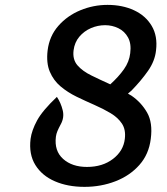

<svg xmlns="http://www.w3.org/2000/svg" viewBox="-20 -732 667 766"><path d="M317 13.5Q250 13.5 198.8 -8.8Q147.5 -31 121 -73.8Q94.5 -116.5 102 -178Q106.5 -212 128 -251.5Q149.5 -291 207 -345.5Q223 -321.5 230.2 -292Q237.5 -262.5 221.5 -234.5Q214 -220.5 209.2 -209.2Q204.5 -198 203 -186.5Q196 -130 231.8 -98Q267.5 -66 327 -66Q389 -66 430.8 -98Q472.5 -130 478 -178Q482.5 -214.5 466.5 -238.8Q450.5 -263 421.2 -280.5Q392 -298 356.5 -313.5Q321 -329 285.5 -346.2Q250 -363.5 221.8 -387.2Q193.5 -411 178.8 -445.8Q164 -480.5 170 -531Q177 -588 212.8 -628.8Q248.5 -669.5 300.5 -691Q352.5 -712.5 409 -712.5Q468.5 -712.5 514.8 -691Q561 -669.5 585.2 -628.8Q609.5 -588 602.5 -531Q598 -488.5 570.5 -449.2Q543 -410 504.5 -370.5L490.5 -358.5L505 -350Q543.5 -323.5 566.8 -283Q590 -242.5 581.5 -178Q574 -116.5 536 -73.8Q498 -31 440.5 -8.8Q383 13.5 317 13.5ZM420 -395.5Q453.5 -426 474.5 -455.8Q495.5 -485.5 499.5 -519.5Q504.5 -557.5 490.8 -582.5Q477 -607.5 452.2 -619.5Q427.5 -631.5 399.5 -631.5Q370 -631.5 342.8 -619.8Q315.5 -608 296.5 -585.5Q277.5 -563 273.5 -531Q269 -494.5 289.2 -471.2Q309.5 -448 344.8 -430.8Q380 -413.5 420 -395.5Z"/></svg>

Font: Expletus Sans Medium
Style: Italic
Weight: 500
Italic angle: -7°
Version: Version 7.500